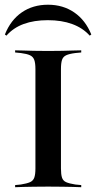

<svg xmlns="http://www.w3.org/2000/svg" viewBox="-22 -781 400 801"><path d="M169.4 -2.4Q142.7 -2.4 119.4 -2Q96 -1.6 76.2 -1.2Q56.5 -0.8 41.1 0V-8.9L65.3 -11.3Q90.3 -15.3 103.2 -21Q116.1 -26.6 121 -39.9Q125.8 -53.2 125.8 -78.2V-492.7Q125.8 -517.7 121 -531Q116.1 -544.4 103.2 -550.4Q90.3 -556.5 65.3 -559.7L41.1 -562.1V-571Q56.5 -571 76.2 -570.2Q96 -569.4 119.4 -569Q142.7 -568.5 169.4 -568.5H179H188.7Q215.3 -568.5 238.7 -569Q262.1 -569.4 281.9 -570.2Q301.6 -571 316.9 -571V-562.1L291.9 -559.7Q266.9 -556.5 254 -550.4Q241.1 -544.4 236.7 -531Q232.3 -517.7 232.3 -492.7V-78.2Q232.3 -53.2 236.7 -39.9Q241.1 -26.6 254 -21Q266.9 -15.3 291.9 -11.3L316.9 -8.9V0Q301.6 -0.8 281.9 -1.2Q262.1 -1.6 238.7 -2Q215.3 -2.4 188.7 -2.4H179ZM178.2 -761.3Q241.1 -761.3 287.9 -729Q334.7 -696.8 358.9 -637.1L352.4 -632.3Q323.4 -664.5 279.4 -680.6Q235.5 -696.8 177.4 -696.8Q120.2 -696.8 77 -681Q33.9 -665.3 4.8 -632.3L-1.6 -637.1Q22.6 -697.6 69 -729.4Q115.3 -761.3 178.2 -761.3Z"/></svg>

Font: Playfair 144pt SemiExpanded SemiBold
Style: Regular
Weight: 600
Width: 6
Designer: Claus Eggers Sørensen
Foundry: Claus Eggers Sørensen
Version: Version 2.203